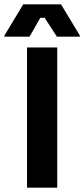

<svg xmlns="http://www.w3.org/2000/svg" viewBox="-62 -870 390 890"><path d="M-41.7 -700H75L125 -787.5H145L201.7 -700H308.3V-705L220.8 -850H45.8L-41.7 -705ZM63.3 0H203.3V-650H63.3Z"/></svg>

Font: Familjen Grotesk GF
Style: Bold
Weight: 700
Designer: Anders Wikstroem, Jonas Baeckman, Matilda Gysing, Kristian Moeller
Foundry: Familjen STHLM AB
Version: Version 2.000; Beta; Release 4; Build 6